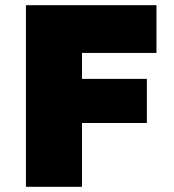

<svg xmlns="http://www.w3.org/2000/svg" viewBox="-20 -720 670 740"><path d="M80 0V-700H296V0ZM183 -246V-416H546V-246ZM183 -516V-700H583V-516Z"/></svg>

Font: Lexend Deca Black
Style: Regular
Weight: 900
Designer: Bonnie Shaver-Troup, Thomas Jockin
Foundry: Lexend
Version: Version 1.007